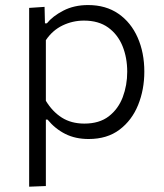

<svg xmlns="http://www.w3.org/2000/svg" viewBox="-20 -526 632 741"><path d="M92.5 194.5V-495.5L152 -499.5L153.5 -436H161Q183 -463.5 224.5 -485Q266 -506.5 320 -506.5Q388.5 -506.5 437 -473Q485.5 -439.5 511.2 -381.2Q537 -323 537 -249.5Q537 -180 513 -120.8Q489 -61.5 441.2 -25.5Q393.5 10.5 322 10.5Q271 10.5 231.8 -9.2Q192.5 -29 163.5 -64.5H157V192ZM305.5 -49Q363.5 -49 400 -77.2Q436.5 -105.5 453.8 -151.2Q471 -197 471 -249Q471 -303.5 452.8 -348.2Q434.5 -393 397.5 -419.8Q360.5 -446.5 304 -446.5Q260.5 -446.5 221.5 -427.8Q182.5 -409 157 -371V-137Q182 -95.5 218.5 -72.2Q255 -49 305.5 -49Z"/></svg>

Font: Commissioner Light
Style: Regular
Weight: 300
Designer: Kostas Bartsokas
Foundry: Kostas Bartsokas
Version: Version 1.000; ttfautohint (v1.8.3)